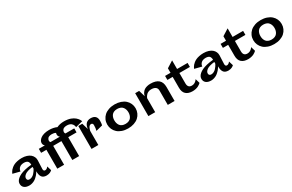

<svg xmlns="http://www.w3.org/2000/svg" viewBox="211 -2404 6138 4031"><g transform="rotate(-30 3280.0 -389.0)"><path d="M625 -151.9Q624 -127 633.8 -112.1Q643.6 -97.2 665 -97.2Q677.7 -97.2 690.2 -102.3Q702.6 -107.4 711.4 -114.7Q720.2 -122.1 727.1 -129.4Q733.9 -136.7 737.3 -141.6L740.2 -147L772.9 -39.1Q771 -37.1 767.3 -33.4Q763.7 -29.8 751.2 -20.8Q738.8 -11.7 724.4 -4.9Q710 2 687.3 7.6Q664.6 13.2 640.1 13.2Q596.7 13.2 566.9 0Q537.1 -13.2 520.8 -39.3Q504.4 -65.4 497.8 -97.9Q491.2 -130.4 491.2 -174.8Q486.3 -166.5 483.4 -161.1Q480.5 -155.8 465.6 -134Q450.7 -112.3 436.5 -96.4Q422.4 -80.6 397.7 -58.3Q373 -36.1 348.1 -22Q323.2 -7.8 289.3 2.7Q255.4 13.2 220.2 13.2Q143.1 13.2 99.6 -21.7Q56.2 -56.6 56.2 -119.1Q56.2 -147.9 69.6 -175.8Q83 -203.6 114.3 -231.2Q145.5 -258.8 192.1 -281.2Q238.8 -303.7 309.8 -320.8Q380.9 -337.9 469.2 -345.2Q469.2 -362.8 467.3 -376.7Q465.3 -390.6 458.3 -406.5Q451.2 -422.4 439.5 -433.1Q427.7 -443.8 406 -450.9Q384.3 -458 355 -458Q324.2 -458 298.8 -451.2Q273.4 -444.3 258.1 -433.6Q242.7 -422.9 231.2 -409.7Q219.7 -396.5 214.4 -383.3Q209 -370.1 206.1 -359.4Q203.1 -348.6 202.6 -341.8L202.1 -335L29.8 -378.9Q30.8 -382.8 33.4 -389.6Q36.1 -396.5 47.1 -416Q58.1 -435.5 72.8 -453.4Q87.4 -471.2 114.5 -493.2Q141.6 -515.1 174.3 -530.8Q207 -546.4 256.3 -557.1Q305.7 -567.9 362.8 -567.9Q428.7 -567.9 481.4 -551Q534.2 -534.2 567.6 -505.6Q601.1 -477.1 618.2 -439.2Q635.3 -401.4 633.8 -358.9ZM228 -152.8Q228 -97.2 286.1 -97.2Q318.8 -97.2 349.6 -113.3Q380.4 -129.4 401.1 -152.1Q421.9 -174.8 438 -197.8Q454.1 -220.7 461.9 -236.8L469.2 -252.9V-292Q404.3 -285.6 355.2 -270.8Q306.2 -255.9 279.8 -235.8Q253.4 -215.8 240.7 -195.1Q228 -174.3 228 -152.8Z M772.9 -555.2H921.9Q919.9 -556.2 917 -558.1Q914.1 -560.1 907.5 -566.4Q900.9 -572.8 895.8 -580.3Q890.6 -587.9 886.7 -600.6Q882.8 -613.3 882.8 -627.9Q882.8 -657.7 900.1 -686Q917.5 -714.4 950.2 -738.3Q982.9 -762.2 1035.9 -776.6Q1088.9 -791 1153.8 -791Q1259.8 -791 1340.8 -753.9Q1415 -791 1518.1 -791Q1563 -791 1603 -784.7Q1643.1 -778.3 1672.9 -767.3Q1702.6 -756.3 1728.5 -742.2Q1754.4 -728 1772.2 -712.2Q1790 -696.3 1804.2 -680.7Q1818.4 -665 1826.9 -650.9Q1835.4 -636.7 1841.1 -625.7Q1846.7 -614.7 1849.1 -608.4L1851.1 -602.1L1678.7 -558.1Q1678.7 -560.5 1678.2 -565.2Q1677.7 -569.8 1674.8 -583.3Q1671.9 -596.7 1666.5 -608.6Q1661.1 -620.6 1649.7 -635.5Q1638.2 -650.4 1622.8 -660.9Q1607.4 -671.4 1582 -678.7Q1556.6 -686 1525.9 -686Q1489.7 -686 1464.1 -677Q1438.5 -668 1426.3 -653.1Q1414.1 -638.2 1408.9 -623.8Q1403.8 -609.4 1403.8 -594.2Q1403.8 -583 1407.7 -573.2Q1411.6 -563.5 1415.5 -559.6L1419.9 -555.2H1631.8V-458H1430.2V0H1265.1V-458H1065.9V0H900.9V-458H772.9ZM1056.2 -555.2H1286.1Q1284.2 -556.2 1281.2 -558.1Q1278.3 -560.1 1271.7 -566.4Q1265.1 -572.8 1260 -580.3Q1254.9 -587.9 1251 -600.6Q1247.1 -613.3 1247.1 -627.9Q1247.1 -645.5 1252.9 -664.1Q1216.3 -686 1162.1 -686Q1126 -686 1100.3 -677Q1074.7 -668 1062.5 -653.1Q1050.3 -638.2 1045.2 -623.8Q1040 -609.4 1040 -594.2Q1040 -583 1044.2 -573.2Q1048.3 -563.5 1052.2 -559.6Z M1895.5 -336.9V0H1730.5V-555.2H1826.7L1873.5 -397.9Q1873.5 -401.4 1873.8 -407.5Q1874 -413.6 1877 -431.4Q1879.9 -449.2 1885.3 -465.1Q1890.6 -481 1902.6 -500.7Q1914.6 -520.5 1930.7 -534.4Q1946.8 -548.3 1973.4 -558.1Q2000 -567.9 2032.7 -567.9Q2181.6 -567.9 2181.6 -422.9Q2181.6 -392.1 2178.2 -365.7Q2174.8 -339.4 2171.9 -328.1L2168.5 -316.9L2008.8 -275.9Q2025.4 -332 2025.4 -408.2Q2025.4 -436 2012.5 -447Q1999.5 -458 1981.4 -458Q1961.9 -458 1945.8 -445.6Q1929.7 -433.1 1920.9 -415.3Q1912.1 -397.5 1906 -379.6Q1899.9 -361.8 1897.5 -349.6Z M2614.3 -567.9Q2693.8 -567.9 2759.5 -545.4Q2825.2 -522.9 2868.7 -483.6Q2912.1 -444.3 2935.8 -391.6Q2959.5 -338.9 2959.5 -277.8Q2959.5 -216.8 2935.8 -163.6Q2912.1 -110.4 2868.7 -71Q2825.2 -31.7 2759.5 -9.3Q2693.8 13.2 2614.3 13.2Q2535.6 13.2 2470.5 -9.3Q2405.3 -31.7 2362.1 -71Q2318.8 -110.4 2295.2 -163.6Q2271.5 -216.8 2271.5 -277.8Q2271.5 -338.9 2295.2 -391.6Q2318.8 -444.3 2362.1 -483.6Q2405.3 -522.9 2470.5 -545.4Q2535.6 -567.9 2614.3 -567.9ZM2614.3 -97.2Q2660.2 -97.2 2694.8 -112.3Q2729.5 -127.4 2748.8 -153.8Q2768.1 -180.2 2777.3 -211.2Q2786.6 -242.2 2786.6 -277.8Q2786.6 -313.5 2777.3 -344.5Q2768.1 -375.5 2748.8 -401.6Q2729.5 -427.7 2694.8 -442.9Q2660.2 -458 2614.3 -458Q2567.9 -458 2533.7 -442.9Q2499.5 -427.7 2480.7 -401.6Q2461.9 -375.5 2453.1 -344.7Q2444.3 -314 2444.3 -277.8Q2444.3 -241.7 2453.1 -210.9Q2461.9 -180.2 2480.7 -153.8Q2499.5 -127.4 2533.7 -112.3Q2567.9 -97.2 2614.3 -97.2Z M3579.1 0V-348.1Q3579.1 -402.8 3543 -430.4Q3506.8 -458 3439 -458Q3402.3 -458 3371.8 -445.3Q3341.3 -432.6 3324 -414.8Q3306.6 -397 3294.7 -379.2Q3282.7 -361.3 3278.3 -348.6L3273.9 -335.9V0H3108.9V-555.2H3205.1L3252 -397.9Q3252.4 -401.4 3253.2 -407.5Q3253.9 -413.6 3259.5 -431.4Q3265.1 -449.2 3273.7 -465.1Q3282.2 -481 3300.3 -500.7Q3318.4 -520.5 3341.6 -534.4Q3364.7 -548.3 3401.9 -558.1Q3439 -567.9 3483.9 -567.9Q3744.1 -567.9 3744.1 -339.8V0Z M3834 -458V-555.2H3965.8V-664.1L4125 -764.2V-555.2H4379.9V-458H4125V-206.1Q4125 -97.2 4223.1 -97.2Q4241.2 -97.2 4258.1 -101.6Q4274.9 -106 4287.8 -113Q4300.8 -120.1 4312 -128.4Q4323.2 -136.7 4330.8 -145.3Q4338.4 -153.8 4344 -160.9Q4349.6 -168 4352.5 -172.4L4355 -176.8L4387.2 -68.8Q4384.3 -65.4 4379.2 -60.1Q4374 -54.7 4355 -40.5Q4335.9 -26.4 4313.7 -15.4Q4291.5 -4.4 4254.9 4.4Q4218.3 13.2 4178.2 13.2Q4074.7 13.2 4018.3 -38.1Q3961.9 -89.4 3961.9 -193.8V-458Z M5031.7 -151.9Q5030.8 -127 5040.5 -112.1Q5050.3 -97.2 5071.8 -97.2Q5084.5 -97.2 5096.9 -102.3Q5109.4 -107.4 5118.2 -114.7Q5127 -122.1 5133.8 -129.4Q5140.6 -136.7 5144 -141.6L5147 -147L5179.7 -39.1Q5177.7 -37.1 5174.1 -33.4Q5170.4 -29.8 5158 -20.8Q5145.5 -11.7 5131.1 -4.9Q5116.7 2 5094 7.6Q5071.3 13.2 5046.9 13.2Q5003.4 13.2 4973.6 0Q4943.8 -13.2 4927.5 -39.3Q4911.1 -65.4 4904.5 -97.9Q4897.9 -130.4 4897.9 -174.8Q4893.1 -166.5 4890.1 -161.1Q4887.2 -155.8 4872.3 -134Q4857.4 -112.3 4843.3 -96.4Q4829.1 -80.6 4804.4 -58.3Q4779.8 -36.1 4754.9 -22Q4730 -7.8 4696 2.7Q4662.1 13.2 4627 13.2Q4549.8 13.2 4506.3 -21.7Q4462.9 -56.6 4462.9 -119.1Q4462.9 -147.9 4476.3 -175.8Q4489.7 -203.6 4521 -231.2Q4552.2 -258.8 4598.9 -281.2Q4645.5 -303.7 4716.6 -320.8Q4787.6 -337.9 4876 -345.2Q4876 -362.8 4874 -376.7Q4872.1 -390.6 4865 -406.5Q4857.9 -422.4 4846.2 -433.1Q4834.5 -443.8 4812.7 -450.9Q4791 -458 4761.7 -458Q4731 -458 4705.6 -451.2Q4680.2 -444.3 4664.8 -433.6Q4649.4 -422.9 4637.9 -409.7Q4626.5 -396.5 4621.1 -383.3Q4615.7 -370.1 4612.8 -359.4Q4609.9 -348.6 4609.4 -341.8L4608.9 -335L4436.5 -378.9Q4437.5 -382.8 4440.2 -389.6Q4442.9 -396.5 4453.9 -416Q4464.8 -435.5 4479.5 -453.4Q4494.1 -471.2 4521.2 -493.2Q4548.3 -515.1 4581.1 -530.8Q4613.8 -546.4 4663.1 -557.1Q4712.4 -567.9 4769.5 -567.9Q4835.4 -567.9 4888.2 -551Q4940.9 -534.2 4974.4 -505.6Q5007.8 -477.1 5024.9 -439.2Q5042 -401.4 5040.5 -358.9ZM4634.8 -152.8Q4634.8 -97.2 4692.9 -97.2Q4725.6 -97.2 4756.3 -113.3Q4787.1 -129.4 4807.9 -152.1Q4828.6 -174.8 4844.7 -197.8Q4860.8 -220.7 4868.7 -236.8L4876 -252.9V-292Q4811 -285.6 4762 -270.8Q4712.9 -255.9 4686.5 -235.8Q4660.2 -215.8 4647.5 -195.1Q4634.8 -174.3 4634.8 -152.8Z M5179.7 -458V-555.2H5311.5V-664.1L5470.7 -764.2V-555.2H5725.6V-458H5470.7V-206.1Q5470.7 -97.2 5568.8 -97.2Q5586.9 -97.2 5603.8 -101.6Q5620.6 -106 5633.5 -113Q5646.5 -120.1 5657.7 -128.4Q5668.9 -136.7 5676.5 -145.3Q5684.1 -153.8 5689.7 -160.9Q5695.3 -168 5698.2 -172.4L5700.7 -176.8L5732.9 -68.8Q5730 -65.4 5724.9 -60.1Q5719.7 -54.7 5700.7 -40.5Q5681.6 -26.4 5659.4 -15.4Q5637.2 -4.4 5600.6 4.4Q5564 13.2 5523.9 13.2Q5420.4 13.2 5364 -38.1Q5307.6 -89.4 5307.6 -193.8V-458Z M6155.3 -567.9Q6234.9 -567.9 6300.5 -545.4Q6366.2 -522.9 6409.7 -483.6Q6453.1 -444.3 6476.8 -391.6Q6500.5 -338.9 6500.5 -277.8Q6500.5 -216.8 6476.8 -163.6Q6453.1 -110.4 6409.7 -71Q6366.2 -31.7 6300.5 -9.3Q6234.9 13.2 6155.3 13.2Q6076.7 13.2 6011.5 -9.3Q5946.3 -31.7 5903.1 -71Q5859.9 -110.4 5836.2 -163.6Q5812.5 -216.8 5812.5 -277.8Q5812.5 -338.9 5836.2 -391.6Q5859.9 -444.3 5903.1 -483.6Q5946.3 -522.9 6011.5 -545.4Q6076.7 -567.9 6155.3 -567.9ZM6155.3 -97.2Q6201.2 -97.2 6235.8 -112.3Q6270.5 -127.4 6289.8 -153.8Q6309.1 -180.2 6318.4 -211.2Q6327.6 -242.2 6327.6 -277.8Q6327.6 -313.5 6318.4 -344.5Q6309.1 -375.5 6289.8 -401.6Q6270.5 -427.7 6235.8 -442.9Q6201.2 -458 6155.3 -458Q6108.9 -458 6074.7 -442.9Q6040.5 -427.7 6021.7 -401.6Q6002.9 -375.5 5994.1 -344.7Q5985.4 -314 5985.4 -277.8Q5985.4 -241.7 5994.1 -210.9Q6002.9 -180.2 6021.7 -153.8Q6040.5 -127.4 6074.7 -112.3Q6108.9 -97.2 6155.3 -97.2Z"/></g></svg>

Font: Sporting Grotesque
Style: Bold
Weight: 700
Designer: Lucas LE BIHAN
Foundry: Lucas LE BIHAN
Version: Version 2.002;PS 2.2;hotconv 1.0.88;makeotf.lib2.5.647800